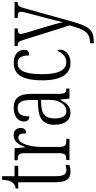

<svg xmlns="http://www.w3.org/2000/svg" viewBox="449 -1147 936 1874"><g transform="rotate(-90 917.0 -210.0)"><path d="M178 10C204 10 228 5 244 0V-37C226 -33 213 -30 193 -30C153 -30 134 -57 134 -142V-500H236V-536H134V-658H100C95 -606 90 -578 73 -557C61 -539 42 -529 14 -525V-500H75V-143C75 -28 106 10 178 10Z M292 0H500V-31H484C437 -31 420 -38 420 -103V-275C420 -375 450 -499 509 -499C546 -499 552 -469 552 -422C590 -422 605 -444 605 -476C605 -516 582 -545 533 -545C468 -545 439 -488 418 -431H416L407 -536H290V-505H293C341 -505 359 -497 359 -433V-105C359 -39 341 -31 294 -31H292Z M752 10C821 10 849 -32 879 -89H883L892 0H990V-31H987C950 -31 938 -44 938 -108V-369C938 -497 892 -544 803 -544C720 -544 668 -504 668 -445C668 -410 685 -391 718 -391C718 -466 739 -506 799 -506C860 -506 878 -461 878 -372V-309L814 -306C694 -301 636 -253 636 -148C636 -41 685 10 752 10ZM768 -30C719 -30 698 -76 698 -145C698 -225 731 -270 825 -275L879 -278V-191C879 -100 835 -30 768 -30Z M1241 10C1329 10 1369 -47 1369 -86C1369 -103 1365 -113 1357 -119C1340 -75 1306 -31 1248 -31C1170 -31 1130 -106 1130 -265C1130 -453 1173 -506 1238 -506C1295 -506 1313 -461 1313 -394C1349 -394 1368 -405 1368 -441C1368 -503 1321 -544 1238 -544C1140 -544 1070 -479 1070 -264C1070 -63 1141 10 1241 10Z M1432 201V238H1437C1563 238 1596 198 1648 11L1770 -427C1789 -496 1798 -505 1831 -505H1834V-536H1679V-505H1689C1729 -504 1739 -496 1739 -475C1739 -458 1734 -437 1727 -413L1672 -203C1657 -147 1645 -100 1637 -63C1631 -98 1615 -156 1593 -229L1539 -407C1530 -439 1523 -463 1523 -477C1523 -495 1533 -505 1574 -505H1577V-536H1404V-505H1406C1443 -505 1449 -497 1465 -447L1606 2C1566 143 1540 201 1432 201Z"/></g></svg>

Font: Noto Serif Armenian ExtraCondensed Light
Style: Regular
Weight: 300
Width: 2
Designer: Monotype Design Team
Foundry: Monotype Imaging Inc.
Version: Version 2.008